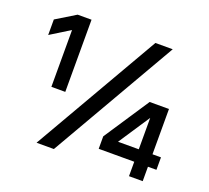

<svg xmlns="http://www.w3.org/2000/svg" viewBox="-120 -850 1089 1000"><g transform="rotate(20 425.0 -350.0)"><path d="M579 -700H675L271 0H175ZM40 -634 148 -700H225V-300H148V-615L40 -548ZM490 -150 656 -401H763V-150H810V-81H763V-1H687V-81H490ZM687 -150V-324L572 -150Z"/></g></svg>

Font: Retni Sans Medium
Style: Regular
Weight: 500
Designer: Vitaly Kuzmin
Foundry: ParaType Ltd.
Version: Version 1.00;March 2, 2019;FontCreator 11.5.0.2425 64-bit; t